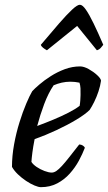

<svg xmlns="http://www.w3.org/2000/svg" viewBox="-20 -775 448 795"><path d="M149.4 0Q139.4 0 122.7 -7Q106 -14 88 -26Q70 -38 54.3 -53Q38.6 -68 29.6 -84Q29.6 -129 38.3 -177Q47 -224.9 60.7 -268.6Q74.3 -312.3 88.8 -346.3Q103.3 -380.4 113.5 -397.4Q123.3 -408.2 143.2 -425.2Q163 -442.3 190.1 -459.6Q217.1 -476.9 248.2 -488.5Q279.3 -500 311.7 -500Q327.3 -500 347.2 -489Q367 -478 382.2 -464Q397.3 -450 398.3 -441Q395.3 -419.2 387.7 -396.3Q380 -373.3 370.2 -353.4Q360.3 -333.4 351.3 -319.9Q333.3 -301.9 296.5 -279.7Q259.7 -257.5 214.2 -236.3Q168.7 -215 123.3 -198.8Q117 -166.5 114.1 -143.6Q111.1 -120.6 110.1 -104.6Q116.9 -93.8 131.8 -83.7Q146.8 -73.6 164.3 -67Q181.9 -60.4 194.3 -60.4Q203.3 -60.4 213.3 -67Q223.2 -73.7 236.4 -88Q249.6 -102.3 266.8 -124.3Q284 -146.2 308 -176.8Q316.5 -176.5 322.9 -172.4Q329.4 -168.2 331.4 -163.2Q321.9 -138.2 306.6 -109.7Q291.2 -81.2 268.8 -56.2Q246.5 -31.2 216.7 -15.6Q186.9 0 149.4 0ZM134 -253.4Q168.1 -266 201.3 -279.8Q234.5 -293.6 263 -308.2Q291.5 -322.8 309.8 -336.8Q311.8 -348.4 312.5 -360.1Q313.2 -371.7 313.5 -381.6Q313.9 -396.2 313.3 -409.1Q312.6 -422 309.1 -432.7Q299.7 -434.7 290.2 -435.7Q280.8 -436.7 271.2 -436.7Q253.2 -436.7 235.7 -432.8Q218.3 -428.8 202 -421.8Q180.1 -389.6 163 -344.2Q146 -298.8 134 -253.4ZM174.3 -566.8Q165 -571.8 158 -577.5Q150.9 -583.1 149.1 -589.5Q192.3 -641 224.7 -678.1Q257.1 -715.2 278.6 -735.2Q300.1 -755.3 310.7 -755.3Q321.6 -755.3 335.6 -735Q349.7 -714.8 367.7 -677.7Q385.7 -640.6 407.6 -589.5Q403.6 -584.7 397.8 -577.5Q392 -570.3 381.2 -566.8L299.4 -667.6Z"/></svg>

Font: Texturina Medium
Style: Italic
Weight: 500
Italic angle: -11°
Designer: Guillermo Torres Carreño
Foundry: Omnibus-Type
Version: Version 1.002